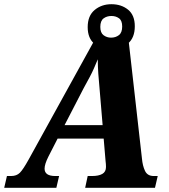

<svg xmlns="http://www.w3.org/2000/svg" viewBox="-63 -893 805 913"><path d="M-43 0 -30 -56H-10Q16 -56 31.5 -71.5Q47 -87 73 -134L393 -714H547L612 -139Q615 -105 626.5 -80.5Q638 -56 668 -56H687L674 0H342L354 -56H375Q406 -56 423.5 -66Q441 -76 441 -99Q441 -106 440.5 -113Q440 -120 439 -127L430 -234H211L167 -148Q149 -112 149 -91Q149 -56 200 -56H218L205 0ZM335 -474 244 -298H425L411 -465Q407 -509 404.5 -542Q402 -575 402 -611Q392 -587 383.5 -567.5Q375 -548 363.5 -526.5Q352 -505 335 -474ZM464 -658Q418 -658 386 -684.5Q354 -711 354 -764Q354 -818 387 -845.5Q420 -873 467 -873Q514 -873 546 -847Q578 -821 578 -768Q578 -713 545 -685.5Q512 -658 464 -658ZM465 -714Q487 -714 502.5 -726Q518 -738 518 -767Q518 -795 503 -806Q488 -817 467 -817Q445 -817 429.5 -805.5Q414 -794 414 -765Q414 -737 429.5 -725.5Q445 -714 465 -714Z"/></svg>

Font: Noto Serif SemiCondensed ExtraBold
Style: Italic
Weight: 800
Width: 4
Italic angle: -12°
Designer: Monotype Design Team
Foundry: Monotype Imaging Inc.
Version: Version 2.014; ttfautohint (v1.8.4.7-5d5b)